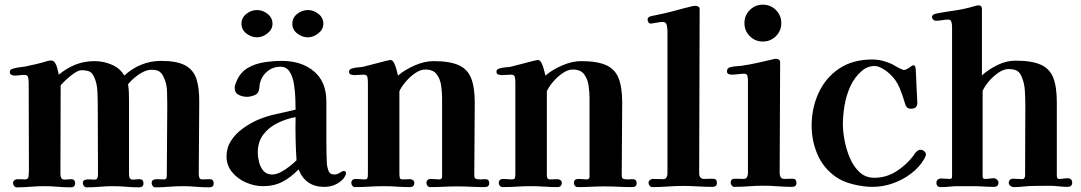

<svg xmlns="http://www.w3.org/2000/svg" viewBox="-20 -799 4634 823"><path d="M896 -13Q896 4 877 4Q849 4 820 1.5Q791 -1 762 -1Q733 -1 704 1.5Q675 4 646 4Q639 4 634.5 -2Q630 -8 630 -14Q630 -24 636.5 -27.5Q643 -31 651 -31Q659 -31 667 -30.5Q675 -30 682 -30Q691 -30 693 -34.5Q695 -39 695 -46L697 -348Q697 -374 696 -406.5Q695 -439 684 -463Q676 -483 664.5 -491.5Q653 -500 630 -500Q612 -500 592.5 -490Q573 -480 556 -465.5Q539 -451 529 -438Q532 -419 532.5 -398.5Q533 -378 533 -358V-53Q533 -43 536 -36Q539 -29 551 -29Q558 -29 564.5 -30Q571 -31 578 -31Q595 -31 595 -13Q595 4 576 4Q548 4 520.5 1.5Q493 -1 465 -1Q437 -1 408.5 1.5Q380 4 351 4Q344 4 339.5 -2Q335 -8 335 -14Q335 -25 344 -28Q353 -31 364.5 -30Q376 -29 383 -29Q395 -29 397.5 -35.5Q400 -42 400 -53Q400 -127 399.5 -200.5Q399 -274 399 -348Q399 -374 397.5 -406.5Q396 -439 386 -463Q377 -486 364.5 -492Q352 -498 329 -498Q317 -498 298.5 -485.5Q280 -473 264 -458Q248 -443 240 -433Q240 -338 239.5 -243Q239 -148 239 -53Q239 -42 243 -35.5Q247 -29 258 -29Q265 -29 271.5 -30Q278 -31 285 -31Q302 -31 302 -13Q302 4 283 4Q255 4 227 1.5Q199 -1 170 -1Q141 -1 111 1.5Q81 4 52 4Q45 4 40.5 -2Q36 -8 36 -14Q36 -22 42 -26.5Q48 -31 55 -31Q63 -31 71.5 -30.5Q80 -30 88 -30Q101 -30 102.5 -43.5Q104 -57 104 -66Q104 -160 103.5 -254.5Q103 -349 103 -443Q103 -453 101 -465.5Q99 -478 85 -478Q75 -478 64 -476.5Q53 -475 42 -475Q35 -475 28.5 -478.5Q22 -482 22 -490Q22 -497 26.5 -500.5Q31 -504 37 -505Q50 -509 63 -510.5Q76 -512 89 -514Q112 -519 136 -524.5Q160 -530 182 -537Q187 -538 190.5 -539Q194 -540 198 -540Q210 -540 217 -528Q223 -518 226 -504.5Q229 -491 232 -479Q266 -507 303.5 -522Q341 -537 386 -537Q423 -537 458.5 -522Q494 -507 513 -475Q545 -505 585 -521.5Q625 -538 670 -538Q738 -538 773.5 -519Q809 -500 822 -460.5Q835 -421 834 -358L832 -53Q832 -45 834.5 -37.5Q837 -30 847 -30Q855 -30 863 -30.5Q871 -31 879 -31Q896 -31 896 -13Z M1251 -112Q1248 -159 1247 -205Q1246 -251 1247 -297Q1207 -290 1169.5 -271.5Q1132 -253 1108.5 -222Q1085 -191 1085 -145Q1085 -126 1090.5 -104Q1096 -82 1109.5 -66.5Q1123 -51 1147 -51Q1164 -51 1184 -61.5Q1204 -72 1222 -86.5Q1240 -101 1251 -112ZM1463 -56Q1463 -52 1459.5 -45Q1456 -38 1453 -34Q1420 2 1370 2Q1289 2 1260 -73Q1227 -39 1191 -20Q1155 -1 1107 -1Q1071 -1 1035 -16.5Q999 -32 975 -61Q951 -90 951 -128Q951 -166 970.5 -196Q990 -226 1020.5 -248Q1051 -270 1082 -284Q1121 -301 1163.5 -310Q1206 -319 1247 -329Q1247 -346 1246 -376.5Q1245 -407 1240 -438.5Q1235 -470 1221.5 -491.5Q1208 -513 1182 -513Q1151 -513 1128 -495Q1105 -477 1096 -449Q1093 -440 1092.5 -431Q1092 -422 1090 -413Q1087 -397 1070 -390.5Q1053 -384 1039 -384Q1020 -384 1003 -392.5Q986 -401 986 -422Q986 -430 988.5 -437Q991 -444 994 -451Q1010 -489 1041.5 -507.5Q1073 -526 1112.5 -532Q1152 -538 1188 -538Q1272 -538 1325.5 -493.5Q1379 -449 1379 -363Q1379 -320 1379 -276.5Q1379 -233 1379 -189Q1379 -166 1379.5 -143.5Q1380 -121 1381 -98Q1382 -83 1388 -67Q1394 -51 1413 -51Q1421 -51 1427 -53.5Q1433 -56 1439 -60Q1443 -62 1446.5 -64Q1450 -66 1454 -66Q1463 -66 1463 -56ZM1148 -697Q1148 -673 1126.5 -656Q1105 -639 1082 -639Q1057 -639 1036 -655.5Q1015 -672 1015 -697Q1015 -723 1036 -739.5Q1057 -756 1082 -756Q1106 -756 1127 -739.5Q1148 -723 1148 -697ZM1366 -697Q1366 -673 1344.5 -656Q1323 -639 1300 -639Q1275 -639 1254 -655.5Q1233 -672 1233 -697Q1233 -723 1254 -739.5Q1275 -756 1300 -756Q1324 -756 1345 -739.5Q1366 -723 1366 -697Z M2077 -14Q2077 3 2058 3Q2029 3 1999 1.5Q1969 0 1940 0Q1912 0 1882.5 1.5Q1853 3 1824 3Q1817 3 1812.5 -2.5Q1808 -8 1808 -14Q1808 -32 1827 -32Q1836 -32 1845 -31Q1854 -30 1863 -30Q1875 -30 1875 -42V-378Q1875 -403 1871 -431.5Q1867 -460 1852 -480.5Q1837 -501 1803 -501Q1782 -501 1759 -485Q1736 -469 1718 -447.5Q1700 -426 1692 -408V-53Q1692 -46 1693.5 -38Q1695 -30 1705 -30Q1713 -30 1721.5 -30.5Q1730 -31 1738 -31Q1744 -31 1750 -27Q1756 -23 1756 -16Q1756 3 1737 3Q1709 3 1681 1Q1653 -1 1625 -1Q1594 -1 1563.5 1Q1533 3 1502 3Q1495 3 1490.5 -2.5Q1486 -8 1486 -14Q1486 -32 1505 -32Q1514 -32 1523 -31Q1532 -30 1541 -30Q1553 -30 1555 -35.5Q1557 -41 1557 -53V-447Q1557 -457 1555 -468Q1553 -479 1539 -479Q1529 -479 1519.5 -478Q1510 -477 1500 -477Q1493 -477 1484.5 -479.5Q1476 -482 1476 -491Q1476 -498 1480.5 -501.5Q1485 -505 1491 -506Q1501 -509 1512 -510Q1523 -511 1533 -512Q1541 -514 1559 -518.5Q1577 -523 1597.5 -528.5Q1618 -534 1634 -538Q1650 -542 1653 -542Q1663 -542 1669.5 -528.5Q1676 -515 1680 -499Q1684 -483 1686 -475Q1715 -500 1757.5 -518.5Q1800 -537 1839 -537Q1907 -537 1945.5 -520Q1984 -503 1999.5 -464Q2015 -425 2015 -359Q2015 -281 2014 -203Q2013 -125 2013 -47Q2013 -34 2021 -32Q2029 -30 2039 -30Q2044 -30 2049.5 -30.5Q2055 -31 2060 -31Q2077 -31 2077 -14Z M2709 -14Q2709 3 2690 3Q2661 3 2631 1.5Q2601 0 2572 0Q2544 0 2514.5 1.5Q2485 3 2456 3Q2449 3 2444.5 -2.5Q2440 -8 2440 -14Q2440 -32 2459 -32Q2468 -32 2477 -31Q2486 -30 2495 -30Q2507 -30 2507 -42V-378Q2507 -403 2503 -431.5Q2499 -460 2484 -480.5Q2469 -501 2435 -501Q2414 -501 2391 -485Q2368 -469 2350 -447.5Q2332 -426 2324 -408V-53Q2324 -46 2325.5 -38Q2327 -30 2337 -30Q2345 -30 2353.5 -30.5Q2362 -31 2370 -31Q2376 -31 2382 -27Q2388 -23 2388 -16Q2388 3 2369 3Q2341 3 2313 1Q2285 -1 2257 -1Q2226 -1 2195.5 1Q2165 3 2134 3Q2127 3 2122.5 -2.5Q2118 -8 2118 -14Q2118 -32 2137 -32Q2146 -32 2155 -31Q2164 -30 2173 -30Q2185 -30 2187 -35.5Q2189 -41 2189 -53V-447Q2189 -457 2187 -468Q2185 -479 2171 -479Q2161 -479 2151.5 -478Q2142 -477 2132 -477Q2125 -477 2116.5 -479.5Q2108 -482 2108 -491Q2108 -498 2112.5 -501.5Q2117 -505 2123 -506Q2133 -509 2144 -510Q2155 -511 2165 -512Q2173 -514 2191 -518.5Q2209 -523 2229.5 -528.5Q2250 -534 2266 -538Q2282 -542 2285 -542Q2295 -542 2301.5 -528.5Q2308 -515 2312 -499Q2316 -483 2318 -475Q2347 -500 2389.5 -518.5Q2432 -537 2471 -537Q2539 -537 2577.5 -520Q2616 -503 2631.5 -464Q2647 -425 2647 -359Q2647 -281 2646 -203Q2645 -125 2645 -47Q2645 -34 2653 -32Q2661 -30 2671 -30Q2676 -30 2681.5 -30.5Q2687 -31 2692 -31Q2709 -31 2709 -14Z M3053 -15Q3053 2 3034 2Q3003 2 2971.5 0Q2940 -2 2909 -2Q2877 -2 2842.5 0.5Q2808 3 2776 3Q2769 3 2764.5 -3Q2760 -9 2760 -15Q2760 -23 2766 -27.5Q2772 -32 2779 -32Q2789 -32 2800.5 -31.5Q2812 -31 2822 -31Q2833 -31 2837 -38.5Q2841 -46 2841 -54V-668Q2841 -678 2838 -691.5Q2835 -705 2821 -705Q2812 -705 2799 -702.5Q2786 -700 2772 -698Q2764 -697 2760 -702.5Q2756 -708 2756 -715Q2756 -722 2761 -725.5Q2766 -729 2772 -730Q2798 -736 2824 -741Q2851 -747 2883.5 -756Q2916 -765 2946 -772Q2954 -774 2960 -774Q2967 -774 2973 -771Q2979 -768 2979 -760Q2979 -583 2978 -407Q2977 -231 2977 -55Q2977 -46 2982 -39Q2987 -32 2997 -32Q3007 -32 3016.5 -32.5Q3026 -33 3036 -33Q3053 -33 3053 -15Z M3394 -15Q3394 2 3375 2Q3345 2 3313.5 -0.5Q3282 -3 3252 -3Q3222 -3 3190 -0.5Q3158 2 3128 2Q3121 2 3116.5 -4Q3112 -10 3112 -16Q3112 -33 3130 -33Q3139 -33 3148.5 -32.5Q3158 -32 3167 -32Q3178 -32 3182 -40Q3186 -48 3186 -56V-454Q3186 -462 3184 -472.5Q3182 -483 3171 -483Q3158 -483 3144 -481Q3130 -479 3116 -479Q3109 -479 3102.5 -482Q3096 -485 3096 -493Q3096 -508 3111 -511Q3122 -514 3134.5 -515Q3147 -516 3158 -517Q3193 -522 3226.5 -529.5Q3260 -537 3294 -545Q3297 -546 3300 -546.5Q3303 -547 3306 -547Q3313 -547 3318.5 -543.5Q3324 -540 3324 -532Q3324 -414 3323 -294.5Q3322 -175 3322 -56Q3322 -47 3326.5 -39.5Q3331 -32 3342 -32Q3351 -32 3359.5 -32.5Q3368 -33 3377 -33Q3394 -33 3394 -15ZM3329 -700Q3329 -667 3306 -644Q3283 -621 3250 -621Q3217 -621 3194 -644Q3171 -667 3171 -700Q3171 -733 3194 -756Q3217 -779 3250 -779Q3283 -779 3306 -756Q3329 -733 3329 -700Z M3949 -137Q3949 -133 3947 -129Q3945 -125 3943 -120Q3922 -83 3886 -55.5Q3850 -28 3807 -13Q3764 2 3720 2Q3682 2 3637 -9Q3592 -20 3561 -42Q3508 -80 3483.5 -138.5Q3459 -197 3459 -259Q3459 -336 3489 -401Q3519 -466 3577 -505Q3635 -544 3719 -544Q3734 -544 3749 -541.5Q3764 -539 3778 -534Q3792 -530 3805.5 -523Q3819 -516 3832 -508Q3835 -507 3843 -503Q3851 -499 3854 -499Q3860 -499 3866.5 -502.5Q3873 -506 3879 -510Q3884 -513 3887.5 -516Q3891 -519 3894 -519Q3901 -519 3902.5 -515Q3904 -511 3905 -505Q3906 -498 3906 -487Q3906 -476 3907 -466Q3908 -441 3909.5 -410.5Q3911 -380 3912 -362Q3913 -349 3907 -341Q3901 -333 3885 -333Q3874 -333 3868.5 -338Q3863 -343 3860 -353Q3850 -389 3835.5 -423.5Q3821 -458 3792 -484Q3782 -494 3763 -505Q3744 -516 3729 -516Q3697 -516 3672 -493Q3642 -467 3624.5 -428Q3607 -389 3600 -346.5Q3593 -304 3593 -265Q3593 -237 3600 -198.5Q3607 -160 3622.5 -123Q3638 -86 3664 -61.5Q3690 -37 3727 -37Q3779 -37 3822 -64.5Q3865 -92 3894 -130Q3898 -135 3900.5 -139.5Q3903 -144 3907 -148Q3912 -152 3916 -154.5Q3920 -157 3926 -157Q3934 -157 3941.5 -151Q3949 -145 3949 -137Z M4576 -17Q4576 2 4556 2Q4542 2 4527.5 0.5Q4513 -1 4499 -2Q4477 -3 4455.5 -2.5Q4434 -2 4412 -2Q4390 -2 4368.5 0.5Q4347 3 4324 3Q4318 3 4311 -2.5Q4304 -8 4304 -14Q4304 -33 4324 -33Q4334 -33 4343 -32Q4352 -31 4362 -31Q4368 -31 4371 -36Q4374 -41 4374 -46Q4374 -122 4374.5 -198.5Q4375 -275 4375 -351Q4375 -377 4373 -409.5Q4371 -442 4361 -466Q4353 -488 4339.5 -495.5Q4326 -503 4303 -503Q4282 -503 4259 -487Q4236 -471 4218 -449.5Q4200 -428 4192 -409V-42Q4192 -32 4203 -32Q4213 -32 4222 -33.5Q4231 -35 4241 -35Q4247 -35 4253.5 -29Q4260 -23 4260 -17Q4260 2 4240 2Q4218 2 4196 0.5Q4174 -1 4151 -1H4089Q4070 -1 4051 1Q4032 3 4013 3Q3994 3 3994 -16Q3994 -25 4000 -29.5Q4006 -34 4014 -34Q4024 -34 4033 -33Q4042 -32 4052 -32Q4061 -32 4061 -42V-685Q4061 -693 4058.5 -704Q4056 -715 4045 -715Q4032 -715 4018.5 -712.5Q4005 -710 3991 -710Q3985 -710 3980 -715Q3975 -720 3975 -726Q3975 -732 3980 -735.5Q3985 -739 3990 -740Q4008 -744 4030.5 -747.5Q4053 -751 4073 -754Q4114 -760 4155 -772Q4165 -776 4175 -776Q4189 -776 4189 -761V-476Q4218 -502 4256 -520.5Q4294 -539 4333 -539Q4402 -539 4440.5 -522Q4479 -505 4494.5 -466.5Q4510 -428 4510 -361V-46Q4510 -41 4512 -36.5Q4514 -32 4521 -32Q4530 -32 4539 -33.5Q4548 -35 4557 -35Q4565 -35 4570.5 -30Q4576 -25 4576 -17Z"/></svg>

Font: Kaisei Tokumin ExtraBold
Style: Regular
Weight: 800
Designer: Font-Kai, 金井和夫
Foundry: KAZUO KANAI
Version: Version 5.003